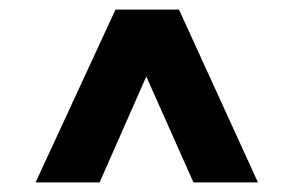

<svg xmlns="http://www.w3.org/2000/svg" viewBox="-20 -750 610 399"><path d="M54 -371 220 -730H352L516 -371H382L284 -591L187 -371Z"/></svg>

Font: MuseoModerno Thin
Style: Bold
Weight: 700
Version: Version 1.003